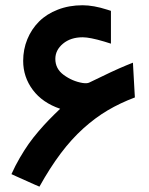

<svg xmlns="http://www.w3.org/2000/svg" viewBox="-20 -674 559 720"><path d="M66.9 -445.8Q66.9 -488.8 82.5 -526.9Q98.1 -564.9 126.5 -593.3Q154.8 -621.6 197 -637.9Q239.3 -654.3 289.6 -654.3Q330.6 -654.3 382.3 -637.7L396 -633.3V-619.1V-536.6V-510.3L371.1 -518.1Q316.9 -534.2 290 -534.2Q245.1 -534.2 216.3 -510.3Q187.5 -486.3 187.5 -453.1Q187.5 -416 218.8 -393.1Q251.5 -369.1 290 -362.8Q306.6 -360.4 314.5 -364.3Q406.7 -409.7 453.1 -428.7L478.5 -439L480 -411.6L484.9 -323.7L485.8 -308.6Q430.2 -287.6 383.5 -260Q336.9 -232.4 292.5 -192.4Q248 -152.3 207.5 -98.4Q167 -44.4 127.9 25.9L110.8 18.6L41 -12.7L22.9 -21Q37.1 -52.7 54.2 -82Q71.3 -111.3 87.6 -134.5Q104 -157.7 124.8 -181.9Q145.5 -206.1 163.6 -224.6Q181.6 -243.2 205.6 -266.1Q139.2 -288.6 103 -336.9Q66.9 -385.3 66.9 -445.8Z"/></svg>

Font: Samim FD
Style: Bold-FD
Weight: 700
Foundry: DejaVu fonts team - Redesigned by Saber Rastikerdar
Version: Version 4.0.1